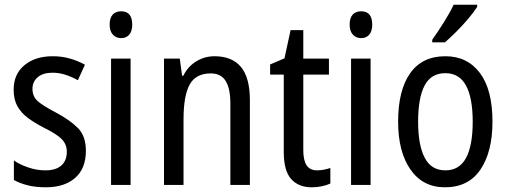

<svg xmlns="http://www.w3.org/2000/svg" viewBox="-20 -852 2159 816"><path d="M345 -211Q345 -136 299.5 -96Q254 -56 175 -56Q131 -56 97.5 -64.5Q64 -73 39 -87V-170Q63 -153 99.5 -140.5Q136 -128 173 -128Q218 -128 241 -149Q264 -170 264 -207Q264 -238 243 -260Q222 -282 167 -309Q128 -329 99 -350.5Q70 -372 54 -400.5Q38 -429 38 -471Q38 -537 84 -575Q130 -613 204 -613Q242 -613 276 -603.5Q310 -594 341 -577L311 -511Q286 -525 259 -534Q232 -543 203 -543Q163 -543 140.5 -524Q118 -505 118 -474Q118 -442 140.5 -422Q163 -402 219 -373Q277 -342 311 -308Q345 -274 345 -211Z M495 -804Q542 -804 542 -747Q542 -720 529.5 -705Q517 -690 495 -690Q473 -690 459.5 -705Q446 -720 446 -747Q446 -776 459 -790Q472 -804 495 -804ZM535 -603V-66H452V-603Z M892 -613Q966 -613 1004 -567.5Q1042 -522 1042 -426V-66H959V-413Q959 -476 939 -508Q919 -540 876 -540Q812 -540 786 -492.5Q760 -445 760 -345V-66H677V-603H744L754 -530H759Q779 -570 814.5 -591.5Q850 -613 892 -613Z M1328 -128Q1342 -128 1357 -131Q1372 -134 1384 -138V-72Q1369 -65 1348.5 -60.5Q1328 -56 1305 -56Q1249 -56 1217.5 -91Q1186 -126 1186 -206V-535H1128V-578L1189 -604L1215 -724H1269V-603H1378V-535H1269V-214Q1269 -171 1283 -149.5Q1297 -128 1328 -128Z M1515 -804Q1562 -804 1562 -747Q1562 -720 1549.5 -705Q1537 -690 1515 -690Q1493 -690 1479.5 -705Q1466 -720 1466 -747Q1466 -776 1479 -790Q1492 -804 1515 -804ZM1555 -603V-66H1472V-603Z M2073 -335Q2073 -207 2022 -131.5Q1971 -56 1871 -56Q1777 -56 1724.5 -131.5Q1672 -207 1672 -335Q1672 -468 1723 -540.5Q1774 -613 1873 -613Q1966 -613 2019.5 -542Q2073 -471 2073 -335ZM1757 -335Q1757 -235 1785 -181.5Q1813 -128 1873 -128Q1932 -128 1960.5 -180.5Q1989 -233 1989 -335Q1989 -436 1960.5 -488.5Q1932 -541 1873 -541Q1812 -541 1784.5 -488.5Q1757 -436 1757 -335ZM2008 -823Q1995 -802 1971 -773.5Q1947 -745 1919.5 -717.5Q1892 -690 1871 -672H1817V-683Q1843 -720 1867.5 -759Q1892 -798 1908 -832H2008Z"/></svg>

Font: Noto Sans Malayalam UI Condensed
Style: Regular
Weight: 400
Width: 3
Designer: Jelle Bosma - Monotype Design Team
Foundry: Monotype Imaging Inc.
Version: Version 2.104; ttfautohint (v1.8.4.7-5d5b)